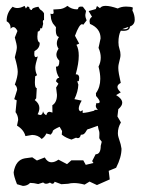

<svg xmlns="http://www.w3.org/2000/svg" viewBox="-20 -464 484 645"><path d="M390.6 -366.2 397.9 -365.7Q411.1 -365.7 411.1 -373.5ZM37.1 154.8Q25.9 126.5 25.9 114.7Q32.7 73.2 63.5 67.9L88.4 64.5L104 75.2L130.4 64.9Q139.2 81.1 153.3 81.1Q164.1 81.1 176.3 72.3L205.1 87.4L219.7 74.7H259.8L268.1 89.8L293.9 83.5L289.6 77.1L301.3 54.2Q318.4 54.2 318.4 25.9L321.8 12.2Q313.5 2.4 313.5 -1Q314 -8.8 314 -14.2Q314 -21 313 -23.4Q311 -27.3 308.6 -41.5L278.8 -30.8Q274.4 -30.8 272.2 -27.8Q270 -24.9 268.1 -21.2Q266.1 -17.6 262.5 -14.4Q258.8 -11.2 251.5 -11.2Q249 0 241.7 0Q238.8 0 235.4 -1.5L220.2 4.9Q211.9 2.4 203.6 -1.5Q195.3 -5.4 187.5 -11.7L188.5 -23.9L180.2 -38.1Q157.2 -27.8 157.2 -23.4Q157.2 -19 150.4 -11.7L135.7 -15.6Q130.9 -4.4 120.1 2.9Q107.4 -10.7 87.9 -10.7L65.4 -6.8Q60.1 -28.3 37.1 -42L41 -61Q41 -75.2 32.2 -87.4L36.1 -127L27.8 -130.9L37.6 -162.1Q37.6 -173.3 29.8 -179.7Q39.6 -206.5 39.6 -222.7Q39.6 -238.3 29.8 -271.5Q36.6 -295.9 36.6 -305.2Q36.6 -314.5 29.8 -337.9L38.6 -359.9Q32.2 -373 24.9 -373Q20 -373 15.6 -367.2V-370.1Q15.6 -385.3 2.4 -392.6V-395Q2.4 -421.4 22.5 -441.4Q29.8 -437 38.1 -437Q49.3 -437 62.5 -444.3L66.9 -435.5L72.3 -442.4Q78.6 -440.9 78.6 -438Q78.6 -431.6 86.9 -430.2Q86.9 -438 108.9 -441.4L114.3 -432.6Q125 -425.8 127.9 -418.9V-397Q124 -396.5 124 -390.6Q124 -387.7 125 -383.8L121.1 -368.7L115.7 -369.6Q115.2 -358.9 106.9 -357.9L105.5 -341.3Q105.5 -323.7 113.3 -320.8V-318.4Q113.3 -301.8 95.7 -292L95.2 -283.2Q95.2 -272 100.6 -272L106.9 -274.4Q98.6 -247.1 98.6 -237.3Q98.6 -223.1 104.5 -211.4L98.1 -207.5L97.2 -187.5Q97.2 -168 103.5 -168L101.6 -133.8L96.7 -127.9Q112.3 -116.2 112.3 -101.1Q112.3 -91.3 106.4 -80.1L114.7 -77.6Q123 -77.6 124.5 -90.3Q127.4 -80.1 135.7 -77.1Q138.2 -88.4 146.5 -88.4L156.2 -85.9L155.8 -110.4Q171.4 -120.1 171.4 -145.5L168.5 -169.9L176.3 -182.6L168 -190.9Q170.4 -202.6 179.2 -202.6Q168.5 -217.8 168 -240.2H170.4Q179.2 -240.2 179.2 -258.3V-260.3Q169.4 -270 169.4 -280.3Q169.4 -289.6 176.8 -300.3Q170.9 -308.6 170.9 -318.4Q170.9 -329.1 178.2 -339.8Q167.5 -341.8 167.5 -361.8L168 -372.6L157.7 -385.3Q150.9 -397.9 150.9 -407.7L149.4 -418L154.8 -417Q160.2 -417 160.2 -421.4L159.2 -432.1L175.8 -433.1Q192.4 -433.1 206.5 -444.3Q220.7 -432.6 238.3 -432.6L242.2 -433.6Q242.2 -441.9 252 -441.9L258.3 -441.4L269 -427.2L266.6 -414.1Q266.6 -405.3 271 -395.5L259.8 -380.9L255.9 -382.8Q246.1 -382.8 231.9 -343.8L246.1 -317.4L236.8 -313.5Q244.6 -299.8 244.6 -276.9Q244.6 -251 234.4 -214.4H235.4Q246.1 -214.4 246.1 -201.7L244.6 -190.9Q242.7 -192.4 241.7 -192.4Q240.2 -192.4 240.2 -190.4Q240.2 -187 243.2 -179.7Q242.2 -156.2 230 -130.9L254.4 -126Q244.6 -108.9 244.6 -99.6Q244.6 -92.3 250.5 -89.8L257.8 -93.8V-84.5Q275.9 -85.9 297.4 -92.3L296.9 -94.7L309.1 -95.2Q301.8 -101.1 301.8 -108.9L303.7 -117.7L307.6 -117.2Q314.9 -117.2 314.9 -122.1Q314.9 -127.9 302.7 -141.6L302.2 -150.9Q316.9 -170.9 316.9 -199.2Q316.9 -217.8 311 -240.2Q318.4 -254.9 318.4 -270.5Q318.4 -286.6 311 -303.2L317.9 -335Q317.9 -368.7 282.2 -383.8L280.8 -392.6Q280.8 -402.3 289.1 -407.7L277.8 -426.8L301.8 -433.6L305.7 -443.8L315.9 -436.5Q320.8 -444.3 335 -444.3Q350.1 -444.3 375.5 -435.5Q387.7 -441.9 403.3 -441.9Q419.9 -441.9 426.3 -438.5L424.8 -428.7Q432.6 -413.6 432.6 -397.9Q432.6 -380.9 416.5 -375Q416 -360.4 394.5 -360.4L385.7 -360.8Q377.9 -345.7 377.9 -321.8Q377.9 -309.6 381.3 -299.8Q384.8 -290 384.8 -279.8Q384.8 -273.9 383.5 -268.8Q382.3 -263.7 381.1 -258.8Q379.9 -253.9 378.7 -248.5Q377.4 -243.2 377.4 -235.8Q377.4 -227.5 379.6 -215.1Q381.8 -202.6 385.7 -185.5Q374.5 -179.7 374.5 -171.9Q374.5 -164.1 385.7 -153.8L370.1 -144.5Q390.6 -132.3 390.6 -118.7Q390.6 -108.4 377.4 -97.2L374.5 -72.8L386.2 -52.7Q376 -35.6 376 -16.6Q376 -9.3 377.9 -3.4Q379.9 2.4 385.3 20.5L388.2 35.6Q388.2 64 370.1 99.6L345.2 109.9L348.6 138.7L305.7 157.7L280.8 146L264.2 156.2Q244.1 150.9 228.5 150.9Q217.8 150.9 209 153.3L186 154.8L163.6 146.5Q161.1 153.3 156.2 153.3Q152.8 153.3 147.9 149.4Q140.6 153.3 135.3 153.3Q129.4 153.3 125 148.9L108.4 154.3Q93.3 150.4 81.1 150.4Q72.3 160.2 57.1 160.6Z"/></svg>

Font: Truetypewriter PolyglOTT
Style: Regular
Weight: 400
Designer: Sergey Beatoff a.k.a. Sam_T
Version: Version 3.76